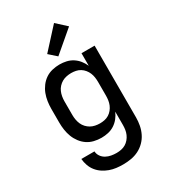

<svg xmlns="http://www.w3.org/2000/svg" viewBox="-236 -884 1072 1217"><g transform="rotate(-30 300.0 -275.0)"><path d="M296 223Q271 223 246.5 220Q222 217 198.5 208.5Q175 200 154 186Q133 172 117.5 152.5Q102 133 93.5 109Q85 85 83 60H179Q180 80 191.5 96.5Q203 113 220.5 122.5Q238 132 257.5 135.5Q277 139 296 139Q314 139 331 135.5Q348 132 362.5 123.5Q377 115 388.5 101.5Q400 88 407 72Q414 56 416.5 39Q419 22 419 5V-92Q409 -69 393.5 -49.5Q378 -30 357 -16.5Q336 -3 311.5 2.5Q287 8 262 8Q235 8 208 1.5Q181 -5 159 -20Q137 -35 120.5 -57Q104 -79 94.5 -104Q85 -129 81 -156Q77 -183 77 -210V-310Q77 -337 81 -364Q85 -391 94.5 -416Q104 -441 120.5 -463Q137 -485 159 -500Q181 -515 208 -521.5Q235 -528 262 -528Q287 -528 311.5 -522.5Q336 -517 357 -503.5Q378 -490 393.5 -470.5Q409 -451 419 -428V-520H515V5Q515 34 509.5 63Q504 92 491 118.5Q478 145 457 166Q436 187 410 200Q384 213 355 218Q326 223 296 223ZM299 -76Q316 -76 333 -79.5Q350 -83 364.5 -92Q379 -101 390 -114.5Q401 -128 407.5 -143.5Q414 -159 416.5 -176Q419 -193 419 -210V-310Q419 -327 416.5 -344Q414 -361 407.5 -376.5Q401 -392 390 -405.5Q379 -419 364.5 -428Q350 -437 333 -440.5Q316 -444 299 -444Q282 -444 264.5 -440.5Q247 -437 232 -428.5Q217 -420 205 -407Q193 -394 186 -378Q179 -362 176 -344.5Q173 -327 173 -310V-210Q173 -193 176 -175.5Q179 -158 186 -142Q193 -126 205 -113Q217 -100 232 -91.5Q247 -83 264.5 -79.5Q282 -76 299 -76ZM282 -576 228 -624 364 -773 436 -707Z"/></g></svg>

Font: Iosevka Custom Medium Extended
Style: Regular
Weight: 500
Width: 7
Monospace: yes
Designer: Belleve Invis
Foundry: Belleve Invis
Version: Version 11.2.4; ttfautohint (v1.8.4)